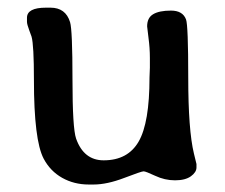

<svg xmlns="http://www.w3.org/2000/svg" viewBox="-20 -497 600 511"><path d="M182.6 -127.9Q203.1 -70.3 255.9 -70.3Q320.3 -70.3 349.1 -120.4Q377.9 -170.4 377.9 -290.5L378.9 -316.9V-342.8Q378.9 -369.1 375.2 -396.5Q371.6 -423.8 371.6 -426.8Q371.6 -449.7 387.7 -459.2Q403.8 -468.8 435.1 -468.8Q466.3 -468.8 475.1 -445.3Q481 -429.7 481 -290.3Q481 -150.9 496.1 -88.4Q502.9 -61.5 502.9 -60.5V-51.3Q502.9 -38.6 488 -27.8Q473.1 -17.1 445.8 -17.1Q418.5 -17.1 393.1 -29.1Q367.7 -41 362.1 -41Q356.4 -41 310.5 -23.4Q264.6 -5.9 229 -5.9H216.3Q177.2 -5.9 145.5 -23.7Q113.8 -41.5 96.2 -74.7Q70.3 -124 70.3 -284.2Q70.3 -377.4 64 -399.4Q63.5 -401.4 57.6 -417Q51.8 -432.6 51.8 -439V-449.7Q51.8 -476.6 102.5 -476.6H114.3Q154.8 -476.6 166.5 -438Q172.9 -417 172.9 -286.1Q172.9 -155.3 182.6 -127.9Z"/></svg>

Font: Averia Libre
Style: Regular
Weight: 400
Version: Version 1.002